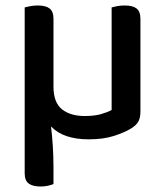

<svg xmlns="http://www.w3.org/2000/svg" viewBox="-20 -494 600 700"><path d="M175 -178Q175 -120 206 -95.5Q237 -71 289 -71Q324 -71 348.5 -78Q373 -85 387 -93V-467Q394 -469 406.5 -471.5Q419 -474 435 -474Q464 -474 478 -463Q492 -452 492 -425V-88Q492 -66 485 -52Q478 -38 457 -25Q434 -11 395.5 1.5Q357 14 303 14Q258 14 223.5 2.5Q189 -9 166 -33Q170 -1 172.5 38Q175 77 175 118V177Q168 180 155.5 183Q143 186 128 186Q99 186 84.5 175Q70 164 70 138V-467Q77 -469 90 -471.5Q103 -474 118 -474Q147 -474 161 -463Q175 -452 175 -425V-178Z"/></svg>

Font: Baloo 2 Latin Medium
Style: Regular
Weight: 500
Designer: Sarang Kulkarni and Ek Type
Foundry: Ek Type
Version: Version 1.001